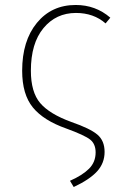

<svg xmlns="http://www.w3.org/2000/svg" viewBox="-20 -551 492 771"><path d="M284 -531Q364 -531 423 -480L404 -457Q356 -499 285 -499Q205 -499 154.5 -438Q104 -377 104 -267Q104 -181 141.5 -137Q179 -93 267 -61Q342 -35 371 -10.5Q400 14 400 59Q400 104 370 137Q340 170 276 200L261 175Q311 153 337.5 126.5Q364 100 364 61Q364 27 342 9.5Q320 -8 246 -35Q155 -67 112 -119.5Q69 -172 69 -267Q69 -387 128 -459Q187 -531 284 -531Z"/></svg>

Font: FiraSans
Style: Regular
Weight: 200
Designer: Carrois Corporate & Edenspiekermann AG
Foundry: Carrois Corporate GbR & Edenspiekermann AG
Version: Version 3.106;PS 003.106;hotconv 1.0.70;makeotf.lib2.5.58329